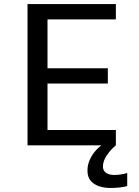

<svg xmlns="http://www.w3.org/2000/svg" viewBox="-20 -720 690 951"><path d="M116.3 0V-700H553.9V-623.9H215.3V-381.9H514.1V-306.1H215.3V-76.1H553.9V0ZM610.1 136.9V201.5Q595.4 206.1 572.6 208.6Q549.9 211.1 526.2 211.1Q497.1 211.1 471.1 202.6Q445.1 194.1 429.2 175.4Q413.2 156.6 413.2 125.3Q413.2 97.6 423.9 73.2Q434.6 48.7 450.7 29.6Q466.7 10.6 482.5 0H553.9Q530 19 509.9 48Q489.9 77 489.9 104.4Q489.9 120.2 498.2 129.6Q506.6 138.9 519.4 142.8Q532.1 146.7 544.9 146.7Q556.3 146.7 568.8 145.3Q581.4 143.9 592.4 141.6Q603.5 139.3 610.1 136.9Z"/></svg>

Font: Trispace Thin
Style: Regular
Weight: 100
Designer: Tyler Finck
Foundry: Etcetera Type Company
Version: Version 1.210